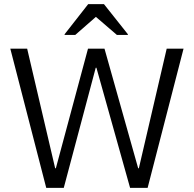

<svg xmlns="http://www.w3.org/2000/svg" viewBox="-20 -911 940 931"><path d="M204.2 0 30 -675H111.7L247.5 -95H250.8L406.7 -675H486.7L650 -95H653.3L788.3 -675H870L695.8 0H610.8L447.5 -582.5H444.2L289.2 0ZM293.3 -741.7V-745L407.5 -890.8H484.2L600 -745V-741.7H546.7L445 -829.2L345 -741.7Z"/></svg>

Font: Funnel Sans Light
Style: Regular
Weight: 300
Designer: NORD ID, Kristian Moeller
Foundry: Dicotype
Version: Version 1.000